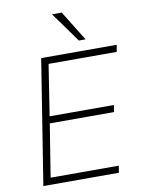

<svg xmlns="http://www.w3.org/2000/svg" viewBox="-100 -1003 797 1071"><g transform="rotate(-10 298.5 -467.5)"><path d="M57 0 169 -705H597L590 -666H204L159 -377H523L517 -338H153L105 -39H491L485 0ZM393 -765 271 -935H326L431 -765Z"/></g></svg>

Font: Mulish ExtraLight
Style: Italic
Weight: 200
Italic angle: -9°
Designer: Vernon Adams
Foundry: Vernon Adams
Version: Version 3.603